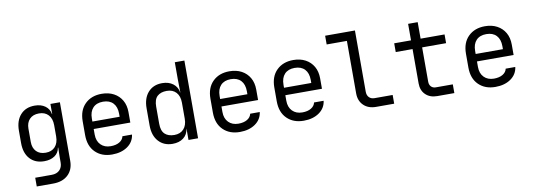

<svg xmlns="http://www.w3.org/2000/svg" viewBox="-66 -1163 4931 1776"><g transform="rotate(-10 2400.0 -275.0)"><path d="M161 180V98H316Q363 98 390 71.5Q417 45 417 0V-50L419 -140H416Q408 -91 369 -64.5Q330 -38 271 -38Q186 -38 137 -92Q88 -146 88 -240V-356Q88 -450 137 -505Q186 -560 271 -560Q330 -560 369 -532Q408 -504 416 -455H418V-550H507V0Q507 83 455.5 131.5Q404 180 315 180ZM298 -113Q354 -113 386 -148Q418 -183 418 -245V-350Q418 -412 386 -447Q354 -482 298 -482Q241 -482 209.5 -449Q178 -416 178 -360V-235Q178 -179 209.5 -146Q241 -113 298 -113Z M900 10Q803 10 743.5 -48.5Q684 -107 684 -210V-340Q684 -443 743.5 -501.5Q803 -560 900 -560Q965 -560 1013.5 -534Q1062 -508 1089 -461Q1116 -414 1116 -350V-252H772V-200Q772 -139 807 -103.5Q842 -68 900 -68Q950 -68 982.5 -87.5Q1015 -107 1022 -140H1112Q1103 -71 1045 -30.5Q987 10 900 10ZM772 -322H1028V-350Q1028 -415 994.5 -450.5Q961 -486 900 -486Q839 -486 805.5 -450.5Q772 -415 772 -350Z M1468 10Q1386 10 1336.5 -45Q1287 -100 1287 -194V-355Q1287 -450 1336 -505Q1385 -560 1468 -560Q1530 -560 1570.5 -529Q1611 -498 1619 -445H1620L1618 -570V-730H1708V0H1618V-105H1617Q1610 -51 1570 -20.5Q1530 10 1468 10ZM1498 -68Q1554 -68 1586 -103Q1618 -138 1618 -200V-350Q1618 -412 1586 -447Q1554 -482 1498 -482Q1441 -482 1409 -452.5Q1377 -423 1377 -355V-195Q1377 -128 1409 -98Q1441 -68 1498 -68Z M2100 10Q2003 10 1943.5 -48.5Q1884 -107 1884 -210V-340Q1884 -443 1943.5 -501.5Q2003 -560 2100 -560Q2165 -560 2213.5 -534Q2262 -508 2289 -461Q2316 -414 2316 -350V-252H1972V-200Q1972 -139 2007 -103.5Q2042 -68 2100 -68Q2150 -68 2182.5 -87.5Q2215 -107 2222 -140H2312Q2303 -71 2245 -30.5Q2187 10 2100 10ZM1972 -322H2228V-350Q2228 -415 2194.5 -450.5Q2161 -486 2100 -486Q2039 -486 2005.5 -450.5Q1972 -415 1972 -350Z M2700 10Q2603 10 2543.5 -48.5Q2484 -107 2484 -210V-340Q2484 -443 2543.5 -501.5Q2603 -560 2700 -560Q2765 -560 2813.5 -534Q2862 -508 2889 -461Q2916 -414 2916 -350V-252H2572V-200Q2572 -139 2607 -103.5Q2642 -68 2700 -68Q2750 -68 2782.5 -87.5Q2815 -107 2822 -140H2912Q2903 -71 2845 -30.5Q2787 10 2700 10ZM2572 -322H2828V-350Q2828 -415 2794.5 -450.5Q2761 -486 2700 -486Q2639 -486 2605.5 -450.5Q2572 -415 2572 -350Z M3380 0Q3307 0 3263.5 -42.5Q3220 -85 3220 -155V-648H3030V-730H3310V-155Q3310 -121 3329 -101.5Q3348 -82 3380 -82H3550V0Z M3955 0Q3887 0 3846 -39.5Q3805 -79 3805 -145V-468H3647V-550H3805V-705H3895V-550H4120V-468H3895V-145Q3895 -117 3911.5 -99.5Q3928 -82 3955 -82H4115V0Z M4500 10Q4403 10 4343.5 -48.5Q4284 -107 4284 -210V-340Q4284 -443 4343.5 -501.5Q4403 -560 4500 -560Q4565 -560 4613.5 -534Q4662 -508 4689 -461Q4716 -414 4716 -350V-252H4372V-200Q4372 -139 4407 -103.5Q4442 -68 4500 -68Q4550 -68 4582.5 -87.5Q4615 -107 4622 -140H4712Q4703 -71 4645 -30.5Q4587 10 4500 10ZM4372 -322H4628V-350Q4628 -415 4594.5 -450.5Q4561 -486 4500 -486Q4439 -486 4405.5 -450.5Q4372 -415 4372 -350Z"/></g></svg>

Font: JetBrainsMonoNL NF
Style: Regular
Weight: 400
Designer: Philipp Nurullin, Konstantin Bulenkov
Foundry: JetBrains
Version: Version 2.304; ttfautohint (v1.8.4.7-5d5b);Nerd Fonts 3.2.1